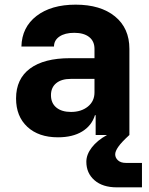

<svg xmlns="http://www.w3.org/2000/svg" viewBox="-20 -580 640 825"><path d="M229 10Q146 10 97.5 -35Q49 -80 49 -157Q49 -241 109 -285.5Q169 -330 281 -330H386V-370Q386 -403 363 -421Q340 -439 299 -439Q259 -439 235.5 -423Q212 -407 212 -380H72Q74 -463 137 -511.5Q200 -560 305 -560Q412 -560 474 -509.5Q536 -459 536 -370V0Q502 31 488.5 50.5Q475 70 475 83Q475 98 487 109Q499 120 521 120H590V225H482Q421 225 386 194.5Q351 164 351 115Q351 84 374.5 53.5Q398 23 440 0H391V-85H388Q374 -40 333 -15Q292 10 229 10ZM285 -99Q329 -99 357.5 -122Q386 -145 386 -183V-241H284Q244 -241 221.5 -222.5Q199 -204 199 -171Q199 -137 222 -118Q245 -99 285 -99Z"/></svg>

Font: NKDuy Mono ExtraBold
Style: Regular
Weight: 800
Monospace: yes
Designer: NKDuy
Foundry: NKDuy
Version: Version 2.251; ttfautohint (v1.8.4.7-5d5b)